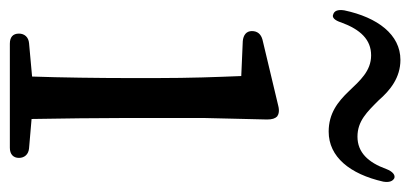

<svg xmlns="http://www.w3.org/2000/svg" viewBox="-240 -572 813 380"><g transform="rotate(90 166.0 -382.5)"><path d="M43 -14C43 -2 50 4 63 4H269C282 4 289 -3 289 -14C289 -25 282 -33 270 -34L212 -39C211 -95 210 -175 210 -228V-379L213 -505C213 -515 211 -521 207 -525C203 -528 196 -530 185 -527L55 -496C44 -493 38 -486 38 -475C38 -464 46 -458 58 -457L127 -454C129 -405 131 -352 131 -287V-228C131 -175 130 -95 128 -40L62 -34C50 -33 43 -25 43 -14ZM5 -636C11 -633 17 -639 21 -652C35 -690 55 -711 86 -711C117 -711 136 -689 157 -667C178 -645 201 -627 237 -627C287 -627 321 -669 336 -735C338 -747 335 -754 329 -757C323 -759 316 -754 311 -741C298 -705 278 -684 247 -684C216 -684 198 -703 175 -726C155 -749 130 -769 95 -769C45 -769 11 -724 -3 -658C-5 -645 -2 -638 5 -636Z"/></g></svg>

Font: 寒蝉锦书宋
Style: Regular
Weight: 400
Designer: 寒蝉锦书宋{Warren} 思源宋体{Ryoko NISHIZUKA 西塚涼子 (kana & ideographs); Frank Grießhammer (Latin, Greek & Cyrillic); Wenlong ZHANG 
Foundry: Adobe & ChillType
Version: Version 2.000;Glyphs 3.1.1 (3135)